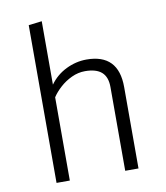

<svg xmlns="http://www.w3.org/2000/svg" viewBox="-85 -834 784 905"><g transform="rotate(-10 307.5 -381.5)"><path d="M175.9 -459Q206.2 -501.5 253.8 -524.9Q301.5 -548.2 351.8 -548.2Q504.6 -548.2 504.6 -389.7V0H441V-401Q441 -449.2 414.9 -472.3Q388.7 -495.4 335.4 -495.4Q302.6 -495.4 271.3 -480.8Q240 -466.2 215.4 -443.8Q190.8 -421.5 175.9 -398.5V0H112.3V-754.9L175.9 -762.6Z"/></g></svg>

Font: Fira Code Fixed Light
Style: Regular
Weight: 300
Monospace: yes
Designer: Carrois Corporate, Edenspiekermann AG, Nikita Prokopov
Foundry: Carrois Corporate, Edenspiekermann AG, Nikita Prokopov
Version: Version 5.002